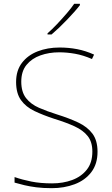

<svg xmlns="http://www.w3.org/2000/svg" viewBox="-20 -972 583 1002"><path d="M489 -180Q489 -116 456.5 -73.5Q424 -31 369.5 -10.5Q315 10 250 10Q204 10 169.5 5.5Q135 1 107.5 -5.5Q80 -12 56 -19V-48Q96 -34 143.5 -24.5Q191 -15 252 -15Q309 -15 356.5 -32.5Q404 -50 433 -86.5Q462 -123 462 -181Q462 -231 438 -261.5Q414 -292 369.5 -312.5Q325 -333 263 -352Q205 -371 160 -392.5Q115 -414 89.5 -449.5Q64 -485 64 -544Q64 -604 94.5 -644Q125 -684 176.5 -704Q228 -724 291 -724Q338 -724 382.5 -715.5Q427 -707 471 -687L460 -664Q414 -684 371.5 -691.5Q329 -699 289 -699Q236 -699 191 -683Q146 -667 118.5 -633.5Q91 -600 91 -546Q91 -492 116 -460Q141 -428 183.5 -409.5Q226 -391 277 -375Q341 -355 388.5 -332.5Q436 -310 462.5 -274.5Q489 -239 489 -180ZM397 -945Q384 -928 366.5 -908.5Q349 -889 329.5 -868.5Q310 -848 289.5 -828.5Q269 -809 249 -792H228V-798Q251 -818 277.5 -846Q304 -874 328.5 -902.5Q353 -931 367 -952H397Z"/></svg>

Font: Noto Sans Khmer Thin
Style: Regular
Weight: 250
Version: Version 2.003